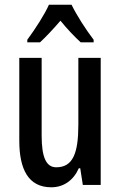

<svg xmlns="http://www.w3.org/2000/svg" viewBox="-20 -786 511 816"><path d="M284 -766H188C170 -725 130 -663 96 -617V-606H150C173 -627 206 -662 237 -698C266 -662 297 -630 323 -606H378V-617C343 -663 306 -721 284 -766ZM408 -540H313V-256C313 -135 290 -75 219 -75C176 -75 157 -118 157 -210V-540H62V-188C62 -66 101 10 198 10C250 10 292 -19 315 -71H321L332 0H408Z"/></svg>

Font: Noto Sans Sinhala UI ExtraCondensed Medium
Style: Regular
Weight: 500
Width: 2
Designer: Jelle Bosma - Monotype Design Team
Foundry: Monotype Imaging Inc.
Version: Version 2.006